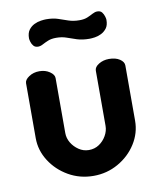

<svg xmlns="http://www.w3.org/2000/svg" viewBox="-80 -753 684 826"><g transform="rotate(-10 262.0 -340.5)"><path d="M263 9Q203 9 153.5 -19.5Q104 -48 74.5 -94.5Q45 -141 45 -194V-434Q45 -449 64.5 -462Q84 -475 110 -475Q136 -475 155 -462Q174 -449 174 -434V-194Q174 -171 186 -151Q198 -131 218 -117.5Q238 -104 262 -104Q287 -104 306.5 -117Q326 -130 338 -151Q350 -172 350 -194V-435Q350 -451 369.5 -463Q389 -475 414 -475Q443 -475 461 -463Q479 -451 479 -435V-194Q479 -140 449.5 -93.5Q420 -47 370.5 -19Q321 9 263 9ZM348 -575Q316 -575 293 -582.5Q270 -590 250.5 -597Q231 -604 206 -604Q185 -604 170.5 -598Q156 -592 145 -586Q134 -580 124 -580Q111 -580 104 -588Q97 -596 94 -606.5Q91 -617 91 -622Q91 -645 101 -658.5Q111 -672 125.5 -679Q140 -686 154.5 -688Q169 -690 177 -690Q207 -690 228 -683Q249 -676 270.5 -668.5Q292 -661 319 -661Q340 -661 354 -667Q368 -673 379 -679Q390 -685 400 -685Q414 -685 420.5 -676.5Q427 -668 430 -658Q433 -648 433 -643Q433 -619 423 -606Q413 -593 399 -586Q385 -579 370.5 -577Q356 -575 348 -575Z"/></g></svg>

Font: Dosis ExtraLight
Style: Bold
Weight: 700
Version: Version 3.001; ttfautohint (v1.8.2)